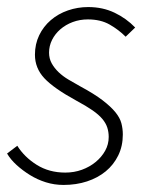

<svg xmlns="http://www.w3.org/2000/svg" viewBox="-21 -512 430 544"><path d="M159 12Q133 12 109 4.5Q85 -3 64 -16Q43 -29 26 -44.5Q9 -60 -1 -77L28 -99Q48 -67 83 -45Q118 -23 164 -23Q189 -23 211 -31Q233 -39 250 -53Q267 -67 277 -85Q287 -103 287 -124Q287 -138 283 -150.5Q279 -163 269 -175Q259 -187 241 -199.5Q223 -212 195 -227Q131 -262 104.5 -290.5Q78 -319 78 -357Q78 -387 90 -412Q102 -437 123 -455Q144 -473 171.5 -482.5Q199 -492 229 -492Q270 -492 303.5 -476Q337 -460 362 -434L335 -408Q315 -428 289.5 -442.5Q264 -457 228 -457Q205 -457 185 -449.5Q165 -442 150 -429Q135 -416 126.5 -399Q118 -382 118 -363Q118 -346 125.5 -332.5Q133 -319 145 -307.5Q157 -296 173 -286.5Q189 -277 207 -267Q246 -246 269.5 -228Q293 -210 306 -194Q319 -178 323 -162.5Q327 -147 327 -131Q327 -98 314 -71.5Q301 -45 278.5 -26.5Q256 -8 225.5 2Q195 12 159 12Z"/></svg>

Font: TypoPRO Source Sans Pro
Style: Italic
Weight: 300
Italic angle: -11°
Designer: Paul D. Hunt
Foundry: Adobe Systems Incorporated
Version: Version 1.075;PS 2.000;hotconv 1.0.86;makeotf.lib2.5.63406